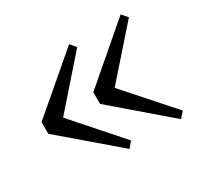

<svg xmlns="http://www.w3.org/2000/svg" viewBox="-102 -623 728 697"><g transform="rotate(-30 262.0 -274.5)"><path d="M258 -55 30 -250V-299L258 -494L278 -470L106 -274L278 -79ZM474 -55 247 -250V-299L474 -494L495 -470L322 -274L495 -79Z"/></g></svg>

Font: GenRyuMin TW R
Style: Regular
Weight: 400
Version: Version 1.501;PS 1;hotconv 16.6.51;makeotf.lib2.5.65220